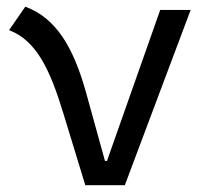

<svg xmlns="http://www.w3.org/2000/svg" viewBox="-20 -547 626 567"><path d="M231.9 0H348.6L543 -517.6H453.1L295.9 -71.8H290L234.9 -271C197.3 -406.7 146.5 -493.2 54.7 -527.3L6.8 -458C87.4 -427.2 127.4 -342.8 167.5 -210.9Z"/></svg>

Font: Cascadia Mono PL SemiLight
Style: Regular
Weight: 350
Monospace: yes
Designer: Aaron Bell
Foundry: Saja Typeworks
Version: Version 2404.023